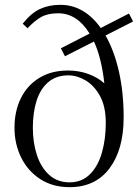

<svg xmlns="http://www.w3.org/2000/svg" viewBox="-20 -765 580 795"><path d="M249 -532 232 -565 351 -626Q299 -710 221 -710Q178 -710 150.5 -694.5Q123 -679 94 -648L74 -667Q109 -711 146 -728Q183 -745 230 -745Q280 -745 322.5 -720Q365 -695 397 -649L514 -709L531 -676L417 -618Q453 -555 472.5 -468.5Q492 -382 492 -279Q492 -146 433.5 -68Q375 10 268 10Q198 10 146.5 -23.5Q95 -57 67.5 -113Q40 -169 40 -236Q40 -304 66 -357.5Q92 -411 142 -442Q192 -473 262 -473Q306 -473 345 -459Q384 -445 412 -420Q400 -527 369 -593ZM268 -10Q319 -10 352.5 -43.5Q386 -77 402 -133Q418 -189 418 -256Q418 -324 394 -367.5Q370 -411 334.5 -432Q299 -453 263 -453Q213 -453 180 -425Q147 -397 131.5 -348Q116 -299 116 -236Q116 -174 133 -122.5Q150 -71 184 -40.5Q218 -10 268 -10Z"/></svg>

Font: Gilda Display
Style: Regular
Weight: 400
Designer: Eduardo Rodriguez Tunni
Foundry: Eduardo Rodriguez Tunni
Version: Version 1.002; ttfautohint (v1.8.4.7-5d5b);gftools[0.9.22]